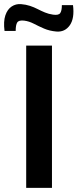

<svg xmlns="http://www.w3.org/2000/svg" viewBox="-50 -911 376 931"><path d="M202 -690V0H77V-690ZM52 -891Q76 -889 95.5 -882.5Q115 -876 132.5 -867Q150 -858 168 -850.5Q186 -843 207 -840Q234 -836 242 -847.5Q250 -859 250 -886H304Q312 -822 288.5 -788.5Q265 -755 224 -758Q190 -761 163.5 -772.5Q137 -784 114 -796Q91 -808 67 -811Q41 -814 33.5 -802Q26 -790 26 -761H-28Q-34 -807 -24 -836.5Q-14 -866 6.5 -879.5Q27 -893 52 -891Z"/></svg>

Font: Exo 2 SemiBold
Style: Regular
Weight: 600
Designer: Natanael Gama
Foundry: Natanael Gama
Version: Version 2.010